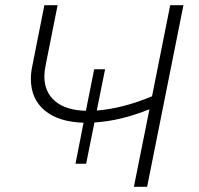

<svg xmlns="http://www.w3.org/2000/svg" viewBox="-20 -720 766 740"><path d="M687 -700 547 0H496L556 -299Q445 -254 344 -248L312 -89H271L302 -247Q205 -250 152 -294.5Q99 -339 99 -416Q99 -441 105 -468L151 -700H202L156 -469Q151 -444 151 -426Q151 -365 192.5 -330Q234 -295 311 -293L343 -453H385L353 -294Q454 -302 566 -349L636 -700Z"/></svg>

Font: Montserrat Alternates Light
Style: Italic
Weight: 300
Italic angle: -11.3°
Designer: Julieta Ulanovsky
Foundry: Julieta Ulanovsky
Version: Version 7.200